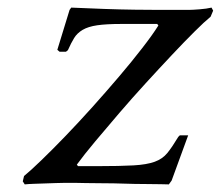

<svg xmlns="http://www.w3.org/2000/svg" viewBox="-20 -481 581 505"><path d="M130.8 -350 136.6 -345H153.6L158.6 -349C164.2 -361.7 169.6 -372.3 175 -381C180.3 -389.7 187.8 -396.8 197.4 -402.5C207.1 -408.2 219.8 -412.2 235.7 -414.5C251.6 -416.8 272.5 -418 298.5 -418H393.5L396.6 -414C386.1 -397.3 371.8 -377.3 353.7 -354C335.7 -330.7 315.4 -305.8 293 -279.5C270.6 -253.2 247.3 -226.5 223.1 -199.5C198.8 -172.5 175.3 -147.2 152.5 -123.5C129.7 -99.8 108.7 -78.7 89.3 -60C70 -41.3 54.6 -27.3 43.2 -18L39.9 -4L45.1 4C51.2 3.3 59 2.8 68.4 2.5C77.8 2.2 87.6 1.8 97.7 1.5C107.7 1.2 117.3 0.8 126.4 0.5C135.5 0.2 142.7 0 148 0H180C184 0 192.6 0.2 205.9 0.5C219.1 0.8 234.4 1 251.8 1C269.1 1 287.5 1.3 307 2C326.5 2.7 344.6 3 361.3 3C378 3 392.1 3.2 403.7 3.5C415.3 3.8 422.1 4 424.1 4L431.4 -6L474.9 -125H452.9L448.9 -121C438.1 -103 428.5 -88.8 420.1 -78.5C411.7 -68.2 400.6 -60.5 386.8 -55.5C373 -50.5 354.4 -47.3 331.1 -46C307.8 -44.7 276.2 -44 236.2 -44H185.2L182.1 -48C194.7 -65.3 211 -85.8 230.8 -109.5C250.6 -133.2 271.6 -158 294 -184C316.3 -210 339.5 -236.2 363.6 -262.5C387.7 -288.8 410.5 -313.5 432.2 -336.5C453.8 -359.5 473.5 -379.8 491.3 -397.5C509 -415.2 523.2 -428.3 533.9 -437L540.6 -453L536.4 -461C528 -459 517.5 -457.5 504.9 -456.5C492.3 -455.5 483 -455 477 -455H432H396.5C378.9 -455 357.9 -455.2 333.7 -455.5C309.4 -455.8 282.9 -456.5 254.1 -457.5C225.3 -458.5 196.5 -459.7 167.4 -461L163 -455Z"/></svg>

Font: Quattrocento
Style: Italic
Weight: 400
Italic angle: -13°
Designer: Pablo Impallari
Foundry: Pablo Impallari, Igino Marini, Branda Gallo
Version: Version 2.000